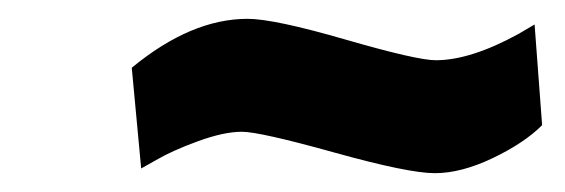

<svg xmlns="http://www.w3.org/2000/svg" viewBox="-20 -354 600 204"><path d="M146 -184 130 -175 120 -282Q183 -334 243 -334Q271 -334 347 -312Q423 -290 443 -290Q480 -290 531 -318L548 -328L556 -221Q537 -202 503.5 -186Q470 -170 442 -170Q414 -170 335 -192Q256 -214 237 -214Q218 -214 190.5 -204Q163 -194 146 -184Z"/></svg>

Font: Titillium Web
Style: Bold Italic
Weight: 700
Italic angle: -13°
Version: Version 1.002;PS 57.000;hotconv 1.0.70;makeotf.lib2.5.55311